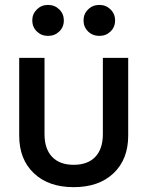

<svg xmlns="http://www.w3.org/2000/svg" viewBox="-20 -751 600 781"><path d="M279.8 10.3Q177.2 10.3 117.7 -46.4Q58.1 -103 58.1 -199.2V-515.6H161.1V-205.1Q161.1 -145.5 191.9 -113Q222.7 -80.6 279.8 -80.6Q336.9 -80.6 367.7 -113Q398.4 -145.5 398.4 -205.1V-515.6H501.5V-199.2Q501.5 -103 441.9 -46.4Q382.3 10.3 279.8 10.3ZM384.3 -605Q356.9 -605 338.4 -623Q319.8 -641.1 319.8 -668Q319.8 -694.3 338.4 -712.6Q356.9 -731 384.3 -731Q411.1 -731 429.7 -712.6Q448.2 -694.3 448.2 -668Q448.2 -641.1 429.7 -623Q411.1 -605 384.3 -605ZM175.3 -605Q148.4 -605 129.9 -623Q111.3 -641.1 111.3 -668Q111.3 -694.3 129.9 -712.6Q148.4 -731 175.3 -731Q202.6 -731 221.2 -712.6Q239.7 -694.3 239.7 -668Q239.7 -641.1 221.2 -623Q202.6 -605 175.3 -605Z"/></svg>

Font: Inter Display Medium
Style: Regular
Weight: 500
Designer: Rasmus Andersson
Foundry: rsms
Version: Version 4.001;git-9221beed3